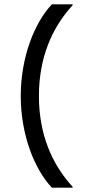

<svg xmlns="http://www.w3.org/2000/svg" viewBox="-20 -780 396 888"><path d="M220 88H316V84C220 -20 160 -160 160 -336C160 -512 220 -652 316 -756V-760H220C140 -676 76 -516 76 -336C76 -156 140 4 220 88Z"/></svg>

Font: Kufam Arabic Latin Roman Normal
Style: Regular
Weight: 400
Designer: Wael Morcos & Artur Schmal
Version: Version 1.200;PS 001.200;hotconv 1.0.88;makeotf.lib2.5.64775